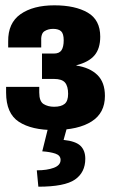

<svg xmlns="http://www.w3.org/2000/svg" viewBox="-20 -478 426 721"><path d="M184.1 10.3Q274.4 9.8 324.2 -22Q374 -53.7 374 -117.7Q374 -168.9 345.7 -196.5Q317.4 -224.1 266.6 -231.9V-232.9Q313 -244.6 334.7 -270Q356.4 -295.4 356.4 -340.3Q356.4 -403.3 309.3 -430.7Q262.2 -458 184.1 -458Q104.5 -458 57.1 -424.8Q9.8 -391.6 10.7 -322.3V-299.8H134.8V-320.3Q132.8 -351.6 146.7 -360.6Q160.6 -369.6 179.2 -369.6Q199.7 -369.6 209.5 -360.6Q219.2 -351.6 219.2 -326.7Q219.2 -301.8 210.9 -289.3Q202.6 -276.9 182.6 -276.9H137.7V-181.6H182.6Q212.4 -181.6 224.1 -168Q235.8 -154.3 235.8 -125.5Q235.8 -98.6 222.7 -87.9Q209.5 -77.1 183.1 -77.1Q160.2 -77.1 143.8 -87.2Q127.4 -97.2 127.4 -130.4V-151.9H2.9V-130.4Q2.9 -51.8 51 -20.5Q99.1 10.7 184.1 10.3ZM161.1 0 138.7 90.3Q168.5 92.3 188 98.9Q207.5 105.5 207.5 122.6Q207.5 142.6 182.1 152.1Q156.7 161.6 118.2 161.6L124 223.1Q222.7 223.1 261.5 196.3Q300.3 169.4 300.3 118.2Q300.3 87.4 282.5 69.8Q264.6 52.2 218.8 47.4L231.9 0Z"/></svg>

Font: Roboto Flex Super Cond Bold
Style: Regular
Weight: 700
Width: 3
Designer: Berlow after Robertson
Foundry: Google
Version: Version 3.000